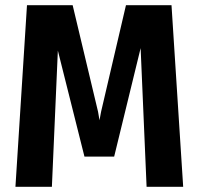

<svg xmlns="http://www.w3.org/2000/svg" viewBox="-20 -720 765 740"><path d="M39.5 0 84 -700H260L358 -289L363.5 -256.5L369.5 -289L465.5 -700H641L686 0H545L522 -534.5L420 -116.5H305.5L203 -525L180 0Z"/></svg>

Font: Trispace SemiCondensed SemiBold
Style: Regular
Weight: 600
Width: 4
Designer: Tyler Finck
Foundry: Etcetera Type Company
Version: Version 1.210; ttfautohint (v1.8.3)